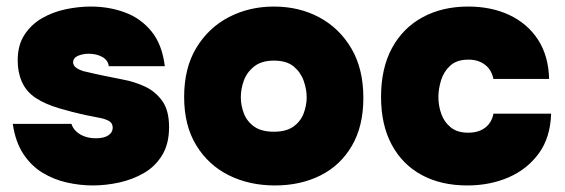

<svg xmlns="http://www.w3.org/2000/svg" viewBox="-20 -558 1724 586"><path d="M263 8Q224 8 184 -1Q144 -10 109.5 -31Q75 -52 51 -88.5Q27 -125 19 -180H198Q202 -167 212.5 -157Q223 -147 238.5 -141.5Q254 -136 272 -136Q284 -136 293.5 -138Q303 -140 310 -144.5Q317 -149 320.5 -155Q324 -161 324 -168Q324 -182 313 -188.5Q302 -195 283 -198.5Q264 -202 240 -207Q203 -215 160.5 -227.5Q118 -240 89 -259Q74 -269 63.5 -281.5Q53 -294 46.5 -309Q40 -324 37 -340Q34 -356 34 -374Q34 -420 54.5 -451.5Q75 -483 107.5 -502Q140 -521 179.5 -529.5Q219 -538 257 -538Q313 -538 361.5 -520Q410 -502 442.5 -462Q475 -422 483 -356H312Q310 -374 292.5 -384Q275 -394 250 -394Q240 -394 231.5 -392Q223 -390 216.5 -387Q210 -384 206.5 -379Q203 -374 203 -368Q203 -364 205.5 -359Q208 -354 215 -349.5Q222 -345 234 -341Q267 -333 296.5 -327Q326 -321 356 -315Q389 -309 421 -294.5Q453 -280 474.5 -251Q496 -222 496 -170Q496 -119 475 -84.5Q454 -50 419.5 -30Q385 -10 344 -1Q303 8 263 8Z M819 8Q741 8 678.5 -23Q616 -54 579 -114.5Q542 -175 542 -262Q542 -351 579.5 -412.5Q617 -474 679 -506Q741 -538 816 -538Q893 -538 954.5 -505Q1016 -472 1052.5 -410Q1089 -348 1089 -259Q1089 -173 1054 -113Q1019 -53 958 -22.5Q897 8 819 8ZM816 -156Q854 -156 876 -172Q898 -188 907 -212.5Q916 -237 916 -261Q916 -285 907 -311Q898 -337 876.5 -355Q855 -373 816 -373Q778 -373 755.5 -355Q733 -337 724 -311.5Q715 -286 715 -261Q715 -236 724.5 -211.5Q734 -187 756 -171.5Q778 -156 816 -156Z M1406 8Q1326 8 1267 -24Q1208 -56 1175.5 -116.5Q1143 -177 1143 -262Q1143 -350 1176.5 -411.5Q1210 -473 1270 -505.5Q1330 -538 1409 -538Q1480 -538 1535 -512Q1590 -486 1622 -437Q1654 -388 1656 -317H1486Q1480 -346 1459.5 -361Q1439 -376 1410 -376Q1374 -376 1354 -357.5Q1334 -339 1326 -312.5Q1318 -286 1318 -262Q1318 -235 1327 -210Q1336 -185 1356 -169Q1376 -153 1409 -153Q1441 -153 1461 -168.5Q1481 -184 1486 -211H1662Q1660 -139 1625 -90.5Q1590 -42 1533 -17Q1476 8 1406 8Z"/></svg>

Font: Onest Black
Style: Regular
Weight: 900
Designer: Dmitri Voloshin, Andrey Kudryavtsev
Foundry: Dmitri Voloshin, Andrey Kudryavtsev
Version: Version 1.000;gftools[0.9.33]